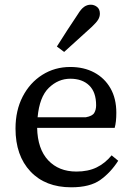

<svg xmlns="http://www.w3.org/2000/svg" viewBox="-20 -784 565 817"><path d="M279 -449Q228 -449 188 -410.5Q148 -372 140 -285H345Q373 -290 381 -303.5Q389 -317 389 -336Q389 -392 359.5 -420.5Q330 -449 279 -449ZM283 13Q173 13 109.5 -54.5Q46 -122 46 -237Q46 -314 76.5 -373Q107 -432 160 -465.5Q213 -499 279 -499Q337 -499 381 -475.5Q425 -452 450 -408.5Q475 -365 475 -304Q475 -265 468 -240H138Q140 -150 185 -102Q230 -54 305 -54Q355 -54 391 -71.5Q427 -89 455 -123L483 -100Q451 -50 407 -18.5Q363 13 283 13ZM222 -586Q244 -621 266 -655Q288 -689 311 -723Q325 -746 338 -755Q351 -764 366 -764Q381 -764 393 -754.5Q405 -745 405 -726Q405 -713 398 -701Q391 -689 371 -670Q341 -643 312 -616.5Q283 -590 253 -563Z"/></svg>

Font: Source Serif 4 SmText
Style: Regular
Weight: 400
Designer: Frank Grießhammer
Foundry: Adobe
Version: Version 4.005;hotconv 1.1.0;makeotfexe 2.6.0